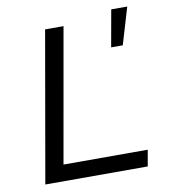

<svg xmlns="http://www.w3.org/2000/svg" viewBox="-81 -792 757 862"><g transform="rotate(-10 297.0 -361.5)"><path d="M56 0 176 -686H260L152 -74H536L523 0ZM454 -555 484 -723H557L507 -555Z"/></g></svg>

Font: Archivo SemiExpanded Light
Style: Italic
Weight: 300
Width: 6
Italic angle: -10°
Designer: Hector Gatti
Foundry: Omnibus-Type
Version: Version 2.001